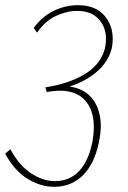

<svg xmlns="http://www.w3.org/2000/svg" viewBox="-66 -432 493 741"><path d="M202 -98Q261 -90 292 -49Q323 -8 323 55Q323 83 315 120Q298 201 253.5 245Q209 289 143 289Q90 289 39.5 257.5Q-11 226 -46 161L-26 144Q8 207 54 237Q100 267 146 267Q202 267 238.5 229Q275 191 290 118Q296 87 296 58Q296 -7 262.5 -44.5Q229 -82 164 -82Q144 -82 114 -77L109 -95Q195 -108 255.5 -142.5Q316 -177 336 -235Q343 -257 343 -282Q343 -328 314 -359Q285 -390 231 -390Q192 -390 150 -370.5Q108 -351 77 -306L64 -324Q97 -369 142 -390.5Q187 -412 235 -412Q300 -412 334.5 -374.5Q369 -337 369 -282Q369 -256 362 -234Q347 -188 304.5 -152.5Q262 -117 202 -98Z"/></svg>

Font: Ysabeau Infant Extralight
Style: Italic
Weight: 200
Italic angle: -12°
Designer: Christian Thalmann (Catharsis Fonts)
Version: Version 0.003